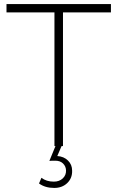

<svg xmlns="http://www.w3.org/2000/svg" viewBox="-20 -719 578 945"><path d="M290 0H283L262 49Q294 51 314.5 71Q335 91 335 121Q336 158 311 182Q286 206 247 206Q202 206 172 184L184 156Q208 175 245 175Q272 175 289 159Q306 143 305 119Q304 99 290 85.5Q276 72 253 72Q229 72 223 73L253 0H248V-658H12V-699H526V-658H290Z"/></svg>

Font: Montserrat Ultra Light
Style: Regular
Weight: 200
Designer: Julieta Ulanovsky
Foundry: Julieta Ulanovsky
Version: Version 3.100;PS 003.100;hotconv 1.0.88;makeotf.lib2.5.64775